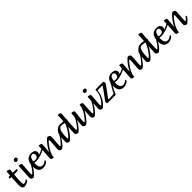

<svg xmlns="http://www.w3.org/2000/svg" viewBox="700 -3085 5428 5428"><g transform="rotate(-45 3413.5 -371.5)"><path d="M181.2 13Q130.1 13 108.4 -21.3Q86.7 -55.6 86.7 -135.5Q86.7 -179.9 89.1 -228.8Q91.5 -277.7 94.5 -321.7Q97.5 -365.8 100.2 -397.8Q102.9 -429.8 103.5 -441.3H46Q41 -441.3 39.1 -444Q37.1 -446.7 37.1 -455.1Q37.1 -473.1 42.1 -486Q47.1 -499 59.4 -499H106.1Q107.5 -515.3 109 -537.8Q110.5 -560.3 112.3 -582.5Q114.1 -604.7 115.5 -620.2Q116.8 -635.7 116.8 -638.1Q116.8 -645.2 120 -648.1Q123.2 -651 133.2 -651Q153.5 -651 174.6 -645.8Q195.7 -640.7 210.2 -630.7Q224.6 -620.7 224.6 -604.9Q224.6 -601.8 222.8 -583.8Q220.9 -565.8 218.3 -542.8Q215.8 -519.8 213.1 -499H363.8Q368.7 -499 370.8 -496.6Q373 -494.1 373 -485.4Q373 -468.1 367.8 -454.7Q362.7 -441.3 350 -441.3H209.6Q208.3 -430.8 205.3 -401.3Q202.3 -371.8 199.1 -331.4Q195.9 -291 193.4 -246.4Q190.9 -201.8 190.9 -159.4Q190.9 -118 195.1 -95.5Q199.3 -73.1 209 -64.4Q218.7 -55.6 234.3 -55.6Q249.5 -55.6 273.8 -65.9Q298 -76.1 318.9 -94.6Q329.3 -103.5 334.7 -106.9Q340 -110.3 342.7 -110.3Q347.7 -110.3 350.7 -101.2Q353.6 -92.2 353.6 -82.3Q353.6 -68.5 347.7 -62Q322.3 -35.6 293.8 -19.2Q265.3 -2.7 236.6 5.1Q208 13 181.2 13Z M522.5 13Q517.6 13 506.4 8.9Q495.2 4.8 482.7 -2.4Q470.2 -9.6 460.8 -18.1Q451.5 -26.5 449.1 -35.1Q447.5 -40.1 447.1 -50.3Q446.8 -60.5 446.8 -78.1Q447.5 -101.8 449 -138.9Q450.5 -176.1 453 -220.5Q455.5 -264.8 458.4 -310.1Q461.2 -355.4 463.7 -396.5Q466.2 -437.6 467.7 -467.5Q469.2 -497.5 469.2 -510.1Q469.2 -517.2 472.4 -520.6Q475.6 -524 484.9 -524Q505.2 -524 526.3 -518.8Q547.4 -513.7 561.5 -503.4Q575.6 -493 575.6 -477.2Q575.6 -466.3 573.3 -433.4Q570.9 -400.4 567.8 -356.4Q564.6 -312.3 561 -267.1Q557.5 -221.9 555.1 -185.3Q552.8 -148.8 552.8 -131.3Q552.8 -97.5 556 -88.9Q559.2 -80.2 567.3 -80.2Q573 -80.2 585.8 -91.8Q598.6 -103.4 614 -119.6Q629.3 -135.9 642.5 -151.7Q655.6 -167.6 662.1 -175.4Q665.6 -179.3 667 -181Q668.3 -182.7 670.6 -182.7Q675.2 -182.7 681.6 -172.1Q688 -161.5 688 -150Q688 -145.7 686.7 -141.7Q685.5 -137.6 682.5 -133.8Q672.1 -119 651.9 -94.7Q631.7 -70.4 607.7 -45.5Q583.8 -20.5 561.3 -3.8Q538.9 13 522.5 13ZM528.7 -642.4Q512 -642.4 499.4 -648.8Q486.8 -655.2 479.6 -666.6Q472.5 -678 472.5 -691.6Q472.5 -712.9 482.9 -727Q493.2 -741 509.9 -748.5Q526.6 -756 544 -756Q557.9 -756 570.1 -750.7Q582.3 -745.5 589.9 -733.4Q597.4 -721.4 597.4 -700.7Q597.4 -686.1 587 -672.5Q576.5 -658.8 560.6 -650.6Q544.6 -642.4 528.7 -642.4Z M605.8 -43.3Q602.1 -39.6 597.1 -44.6Q592.1 -49.6 589.7 -60.3Q587.2 -71 590.2 -83.8Q593.2 -96.6 605.2 -108.6Q628.2 -132 652.4 -163.3Q676.6 -194.5 698.1 -228.5Q719.5 -262.5 736 -294.1Q752.4 -325.6 760.7 -348.8Q764.6 -357 768.6 -348.4Q772.6 -339.8 775.1 -326.4Q777.6 -313 775.5 -305.8Q762.4 -270.8 745 -235.5Q727.5 -200.3 705.8 -166.5Q684.1 -132.6 658.9 -101.6Q633.7 -70.5 605.8 -43.3Z M931 13Q891.9 13 857.1 2Q822.4 -9 795.8 -35.1Q769.2 -61.3 753.7 -106.9Q738.2 -152.5 738.2 -221.1Q738.2 -334.1 769 -400.5Q799.9 -466.8 851.1 -495.4Q902.3 -524 963.5 -524Q1050.5 -524 1088 -491.6Q1125.5 -459.2 1125.5 -406.8Q1125.5 -368.2 1107.9 -340.4Q1090.3 -312.7 1060.8 -295.2Q1031.3 -277.7 996.8 -269.4Q962.4 -261.1 928.3 -261.1Q904.7 -261.1 882.7 -263.5Q860.7 -266 844.4 -268.7Q843.7 -262.8 843.3 -247.9Q843 -233 843 -220.8Q843 -165.4 855.9 -126.7Q868.7 -88.1 895.4 -67.9Q922.1 -47.6 962.5 -47.6Q988.2 -47.6 1011.6 -56.4Q1035 -65.2 1053.8 -77.2Q1072.6 -89.2 1083.2 -97.6Q1092.6 -105.3 1096.2 -108.2Q1099.8 -111 1102.8 -111Q1108.4 -111 1111.8 -101.5Q1115.1 -91.9 1115.1 -80.4Q1115.1 -76.4 1113.5 -72Q1111.9 -67.6 1105.6 -61.4Q1073.3 -27.7 1028.6 -7.3Q983.9 13 931 13ZM852.3 -319.4Q855.7 -315.3 877.4 -309.5Q899.1 -303.8 926 -304.1Q958.5 -305.1 981.9 -316.5Q1005.3 -327.9 1018.1 -351.2Q1030.8 -374.6 1030.8 -411.4Q1030.8 -439.8 1013.9 -460Q997 -480.3 962.3 -480.3Q937.6 -480.3 915.1 -464.5Q892.6 -448.7 876.4 -413.2Q860.1 -377.7 852.3 -319.4Z M970 -264.4Q962 -263.4 961.2 -274Q960.3 -284.6 968.3 -295.8Q976.4 -307 993.4 -308.5Q1018.1 -311.3 1052.4 -320.2Q1086.7 -329.1 1124.1 -342.4Q1161.4 -355.7 1196.6 -371Q1231.7 -386.3 1258.6 -402.2Q1285.4 -418.1 1296.9 -431.9Q1307 -435.4 1308.7 -428.6Q1310.5 -421.8 1306.7 -411.2Q1302.9 -400.6 1296.6 -390.2Q1290.4 -379.9 1284.4 -375.3Q1251.4 -350.6 1206.5 -330.9Q1161.6 -311.3 1115.4 -297.4Q1069.2 -283.4 1030.4 -274.9Q991.7 -266.4 970 -264.4Z M1329.1 13Q1310.5 13 1290.7 7.7Q1270.8 2.4 1257.7 -8Q1244.6 -18.3 1244.6 -33.8Q1244.6 -41.9 1246.5 -73.3Q1248.3 -104.7 1251 -150.5Q1253.7 -196.3 1257 -249Q1260.4 -301.7 1263.1 -352.5Q1265.8 -403.2 1267.6 -444.8Q1269.5 -486.4 1269.5 -510.1Q1269.5 -517.2 1272.6 -520.6Q1275.8 -524 1285.2 -524Q1305.4 -524 1326.5 -518.8Q1347.6 -513.7 1362.1 -503.4Q1376.6 -493 1376.6 -477.2Q1376.6 -468.7 1375.4 -445.3Q1374.2 -422 1371.6 -391.2Q1369.1 -360.4 1366.6 -326.5Q1364 -292.7 1361.5 -262.4Q1359 -232.1 1357.5 -210.6Q1356 -189.1 1355.3 -182.4Q1368.4 -218.3 1394.9 -263.6Q1421.4 -309 1454.6 -354.6Q1487.9 -400.1 1521.7 -438.6Q1555.6 -477 1584.5 -500.5Q1613.5 -524 1630.9 -524Q1635.8 -524 1647 -519.9Q1658.2 -515.8 1670.7 -508.9Q1683.2 -502.1 1692.5 -493.6Q1701.9 -485.2 1704.3 -475.9Q1706.3 -469.7 1706.9 -458.9Q1707.6 -448 1707.6 -432.9Q1707.6 -411.6 1704.8 -370.3Q1701.9 -329.1 1698.1 -281.2Q1694.4 -233.4 1691.5 -191.1Q1688.7 -148.8 1688.7 -125.1Q1688.7 -96.9 1691.8 -88.6Q1695 -80.2 1703.8 -80.2Q1709.6 -80.2 1722.4 -91.8Q1735.2 -103.4 1750.5 -119.6Q1765.9 -135.9 1779 -151.7Q1792.2 -167.6 1798.6 -175.4Q1802.2 -179.3 1803.5 -181Q1804.9 -182.7 1807.2 -182.7Q1811.7 -182.7 1818.1 -172.1Q1824.6 -161.5 1824.6 -150Q1824.6 -145.7 1823.3 -141.7Q1822 -137.6 1819.1 -133.8Q1808.6 -119 1788.3 -94.7Q1767.9 -70.4 1744.1 -45.5Q1720.3 -20.5 1697.7 -3.8Q1675.1 13 1659.4 13Q1654.5 13 1643.3 8.9Q1632.1 4.8 1619.2 -2.4Q1606.4 -9.6 1596.5 -18.1Q1586.6 -26.5 1584.3 -35.1Q1582.6 -42 1582 -52.5Q1581.3 -63 1581.3 -78.1Q1581.3 -94.6 1583 -125.1Q1584.7 -155.6 1587.7 -192.9Q1590.8 -230.2 1593.3 -267Q1595.8 -303.7 1597.9 -333.8Q1599.9 -363.9 1599.9 -379.7Q1600.6 -413.5 1597.4 -422.1Q1594.2 -430.8 1586.1 -430.8Q1579.5 -430.8 1558 -407.9Q1536.5 -385.1 1507.3 -347.9Q1478.1 -310.8 1448.8 -265.9Q1419.4 -221.1 1397.4 -178Q1373.7 -129.5 1359.9 -85.3Q1346.2 -41 1346.2 -0.9Q1346.2 6.2 1342.5 9.6Q1338.7 13 1329.1 13Z M1809.6 -121.3Q1804.9 -115.3 1799.6 -118.5Q1794.2 -121.6 1790.2 -129.7Q1786.2 -137.7 1786.3 -147.7Q1786.4 -157.8 1791.5 -166Q1818 -197.5 1839.5 -226.3Q1860.9 -255.1 1878 -282.7Q1895.1 -310.3 1908.5 -336.6Q1921.9 -362.9 1932.3 -389Q1936.4 -392.9 1941.6 -391.1Q1946.9 -389.2 1949 -380.3Q1951.2 -371.3 1944.8 -351.3Q1938 -328.8 1922.8 -298.9Q1907.6 -268.9 1888.2 -236.3Q1868.8 -203.6 1848.1 -173.6Q1827.4 -143.6 1809.6 -121.3Z M1963.5 13Q1958.5 13 1947.3 8.9Q1936.1 4.8 1923.7 -2.4Q1911.2 -9.6 1901.4 -18.1Q1891.7 -26.5 1889.4 -35.1Q1885.7 -47.8 1885.7 -78.1Q1885.7 -96.8 1886.7 -130.4Q1887.7 -163.9 1890.2 -204.7Q1892.7 -245.5 1898.7 -286.4Q1904.7 -327.3 1914.7 -361.7Q1924.7 -396 1939.7 -417Q1976.4 -466.7 2022 -495.3Q2067.7 -524 2125.7 -524Q2142 -524 2177.6 -520.9Q2213.2 -517.9 2253.8 -512Q2258.1 -564.9 2260.4 -604.2Q2262.7 -643.4 2263.9 -676.6Q2265.1 -709.7 2265.1 -742.1Q2265.1 -749.2 2268.4 -752.6Q2271.8 -756 2281.5 -756Q2301.4 -756 2322.5 -750.8Q2343.6 -745.7 2357.7 -735.4Q2371.9 -725 2371.9 -709.2Q2371.9 -704.5 2371 -690.2Q2370.2 -676 2368.7 -655.1Q2367.2 -634.2 2365.2 -608.5Q2363.2 -582.8 2361.4 -554.2Q2359.5 -525.6 2357.5 -496.7H2361.5Q2364.1 -496.7 2365.4 -494.9Q2366.7 -493.1 2366.7 -487.5Q2366.7 -472.4 2362.1 -462Q2357.5 -451.7 2353.2 -451.7Q2353.2 -448.7 2351.8 -426.2Q2350.5 -403.7 2348.3 -368Q2346.1 -332.4 2343.9 -290.6Q2341.7 -248.8 2340.4 -206.9Q2339 -165.1 2339 -131.3Q2339 -97.5 2342.2 -89.2Q2345.4 -80.9 2353.5 -80.9Q2359.2 -80.9 2372 -92.2Q2384.8 -103.4 2400.2 -120Q2415.6 -136.5 2428.7 -152.1Q2441.8 -167.6 2448.3 -175.4Q2451.8 -179.3 2453.2 -181Q2454.5 -182.7 2457.5 -182.7Q2461.4 -182.7 2467.8 -172.1Q2474.2 -161.5 2474.2 -150Q2474.2 -145 2473 -141.3Q2471.7 -137.6 2468.8 -133.8Q2458.3 -119 2438.1 -94.7Q2417.9 -70.4 2394 -45.5Q2370 -20.5 2347.5 -3.8Q2325.1 13 2308.8 13Q2303.8 13 2292.6 8.9Q2281.4 4.8 2268.9 -2.4Q2256.5 -9.6 2246.7 -18.1Q2237 -26.5 2234.7 -35.1Q2233 -42 2232.3 -52.5Q2231.7 -63 2231.7 -78.1Q2231.7 -97 2232.5 -126Q2233.4 -155 2235.1 -188.3Q2236.7 -221.6 2238.6 -254.6Q2240.5 -287.6 2242.2 -314.5Q2225.5 -278.9 2198.1 -234.9Q2170.8 -190.9 2137.8 -147.4Q2104.9 -103.8 2071.5 -67.5Q2038.1 -31.3 2009.8 -9.1Q1981.5 13 1963.5 13ZM2007.5 -80.6Q2014.3 -80.6 2032.7 -98.2Q2051.2 -115.8 2076.4 -145.9Q2101.6 -175.9 2128.9 -214.2Q2156.2 -252.5 2181.4 -294.7Q2206.5 -336.9 2225.4 -378.5Q2244.3 -420.1 2251.2 -455.7Q2204.3 -465.5 2169.9 -469.1Q2135.6 -472.7 2111.5 -472.7Q2056 -472.7 2024.5 -383.3Q1993 -294 1993 -130.7Q1993 -97.2 1996.2 -88.9Q1999.4 -80.6 2007.5 -80.6Z M2406 -70.3Q2400.3 -67.3 2396 -71.6Q2391.6 -75.9 2390.2 -84.1Q2388.8 -92.4 2390.7 -101.4Q2392.7 -110.5 2398.5 -116.9Q2429.3 -151.5 2461.5 -195.5Q2493.7 -239.5 2522.7 -288.8Q2551.8 -338 2573 -386.9Q2579 -399.2 2583.3 -391.6Q2587.7 -384 2589.5 -369.9Q2591.3 -355.9 2587.8 -346.6Q2576.8 -315 2556.1 -273.9Q2535.4 -232.8 2509.1 -191.7Q2482.9 -150.6 2456 -118.2Q2429.1 -85.7 2406 -70.3Z M2617.9 13Q2612.9 13 2601.7 8.9Q2590.5 4.8 2577.7 -2.4Q2564.9 -9.6 2555.1 -18.1Q2545.4 -26.5 2543.1 -35.1Q2541.4 -42 2540.7 -52.5Q2540.1 -63 2540.1 -78.1Q2540.1 -102.6 2542.8 -140.6Q2545.5 -178.5 2550.3 -224.7Q2555.2 -270.8 2560 -320.6Q2564.7 -370.3 2568.8 -419Q2572.8 -467.7 2574.9 -510.1Q2574.9 -517.2 2578.5 -520.6Q2582 -524 2591.3 -524Q2611.6 -524 2632.7 -518.8Q2653.7 -513.7 2667.9 -503.4Q2682 -493 2681.3 -477.2Q2680.6 -440.1 2675.4 -392.5Q2670.1 -344.9 2663.3 -295.7Q2656.6 -246.6 2652 -203.2Q2647.4 -159.8 2647.4 -131Q2647.4 -97.2 2650.3 -88.6Q2653.1 -79.9 2661.9 -79.9Q2670 -79.9 2691.8 -101.4Q2713.6 -122.8 2742.9 -159.1Q2772.3 -195.4 2802.8 -240.6Q2833.4 -285.8 2857.9 -333Q2880.2 -378.7 2893.6 -424Q2907 -469.4 2907 -509.4Q2907 -517.2 2910.5 -520.6Q2914.1 -524 2924.1 -524Q2943.7 -524 2963.2 -518.8Q2982.7 -513.7 2996.5 -503.4Q3010.3 -493 3010.3 -477.2Q3010.3 -474.9 3008.6 -449.7Q3006.9 -424.4 3004.4 -385Q3001.9 -345.5 2999.3 -299.9Q2996.8 -254.3 2995.1 -209.7Q2993.4 -165.1 2993.4 -131.3Q2993.4 -97.5 2996.3 -88.9Q2999.1 -80.2 3007.9 -80.2Q3013.6 -80.2 3026.4 -91.8Q3039.2 -103.4 3054.6 -119.6Q3070 -135.9 3083.1 -151.7Q3096.2 -167.6 3102.7 -175.4Q3105.6 -178.7 3107.3 -180.7Q3108.9 -182.7 3111.2 -182.7Q3115.8 -182.7 3122.2 -172.1Q3128.6 -161.5 3128.6 -150Q3128.6 -145.7 3127.4 -141.7Q3126.1 -137.6 3123.2 -133.8Q3112.7 -119 3092.5 -94.7Q3072.3 -70.4 3048.4 -45.5Q3024.4 -20.5 3001.9 -3.8Q2979.5 13 2963.2 13Q2957.5 13 2946.3 8.9Q2935.1 4.8 2922.3 -2.4Q2909.5 -9.6 2900.1 -18.1Q2890.7 -26.5 2888.4 -35.1Q2886.7 -42 2886.4 -52.5Q2886.1 -63 2886.1 -78.1Q2886.1 -97 2886.9 -126Q2887.8 -155 2889.1 -188.3Q2890.5 -221.6 2892.3 -254.6Q2894.2 -287.6 2895.9 -314.5Q2879.8 -278.9 2852.2 -234.9Q2824.5 -190.9 2791.9 -147.4Q2759.3 -103.8 2725.9 -67.5Q2692.5 -31.3 2664.2 -9.1Q2635.9 13 2617.9 13Z M3061 -70.3Q3055.3 -67.3 3051 -71.6Q3046.6 -75.9 3045.2 -84.1Q3043.8 -92.4 3045.7 -101.4Q3047.7 -110.5 3053.5 -116.9Q3084.3 -151.5 3116.5 -195.5Q3148.7 -239.5 3177.7 -288.8Q3206.8 -338 3228 -386.9Q3234 -399.2 3238.3 -391.6Q3242.7 -384 3244.5 -369.9Q3246.3 -355.9 3242.8 -346.6Q3231.8 -315 3211.1 -273.9Q3190.4 -232.8 3164.1 -191.7Q3137.9 -150.6 3111 -118.2Q3084.1 -85.7 3061 -70.3Z M3281.5 13Q3276.6 13 3265.4 8.9Q3254.2 4.8 3241.7 -2.4Q3229.2 -9.6 3219.8 -18.1Q3210.5 -26.5 3208.1 -35.1Q3206.5 -40.1 3206.1 -50.3Q3205.8 -60.5 3205.8 -78.1Q3206.5 -101.8 3208 -138.9Q3209.5 -176.1 3212 -220.5Q3214.5 -264.8 3217.4 -310.1Q3220.2 -355.4 3222.7 -396.5Q3225.2 -437.6 3226.7 -467.5Q3228.2 -497.5 3228.2 -510.1Q3228.2 -517.2 3231.4 -520.6Q3234.6 -524 3243.9 -524Q3264.2 -524 3285.3 -518.8Q3306.4 -513.7 3320.5 -503.4Q3334.6 -493 3334.6 -477.2Q3334.6 -466.3 3332.3 -433.4Q3329.9 -400.4 3326.8 -356.4Q3323.6 -312.3 3320 -267.1Q3316.5 -221.9 3314.1 -185.3Q3311.8 -148.8 3311.8 -131.3Q3311.8 -97.5 3315 -88.9Q3318.2 -80.2 3326.3 -80.2Q3332 -80.2 3344.8 -91.8Q3357.6 -103.4 3373 -119.6Q3388.3 -135.9 3401.5 -151.7Q3414.6 -167.6 3421.1 -175.4Q3424.6 -179.3 3426 -181Q3427.3 -182.7 3429.6 -182.7Q3434.2 -182.7 3440.6 -172.1Q3447 -161.5 3447 -150Q3447 -145.7 3445.7 -141.7Q3444.5 -137.6 3441.5 -133.8Q3431.1 -119 3410.9 -94.7Q3390.7 -70.4 3366.7 -45.5Q3342.8 -20.5 3320.3 -3.8Q3297.9 13 3281.5 13ZM3287.7 -642.4Q3271 -642.4 3258.4 -648.8Q3245.8 -655.2 3238.6 -666.6Q3231.5 -678 3231.5 -691.6Q3231.5 -712.9 3241.9 -727Q3252.2 -741 3268.9 -748.5Q3285.6 -756 3303 -756Q3316.9 -756 3329.1 -750.7Q3341.3 -745.5 3348.9 -733.4Q3356.4 -721.4 3356.4 -700.7Q3356.4 -686.1 3346 -672.5Q3335.5 -658.8 3319.6 -650.6Q3303.6 -642.4 3287.7 -642.4Z M3367.9 -46.4Q3364.9 -43.4 3357.1 -45.9Q3349.2 -48.3 3340.9 -52.9Q3332.6 -57.6 3328.1 -62.5Q3323.6 -67.5 3326.6 -70.5Q3387.9 -127.7 3426.9 -185.5Q3465.9 -243.3 3488.1 -297.4Q3510.2 -351.5 3520.1 -398.3Q3529.9 -445.1 3533 -480Q3534.4 -491.5 3538.7 -492Q3543 -492.4 3548 -483.4Q3552.9 -474.3 3555 -456.6Q3557.1 -439 3553 -414.6Q3546.7 -355.5 3522.7 -287.8Q3498.6 -220.2 3459.7 -156.9Q3420.8 -93.5 3367.9 -46.4Z M3501.5 0Q3495.8 0 3490.5 -9.4Q3485.1 -18.8 3482.2 -32.1Q3479.2 -45.4 3479.2 -58.8Q3479.2 -64.5 3485.3 -73.4Q3491.4 -82.3 3497.7 -90.9Q3521.6 -123.5 3551.4 -164.4Q3581.2 -205.4 3612.9 -248Q3644.6 -290.5 3672.9 -329.8Q3701.2 -369.1 3722.3 -399.5Q3735.6 -418.8 3743.6 -431.8Q3751.5 -444.8 3753.6 -452.5Q3744.6 -454.9 3733.7 -455.9Q3722.9 -456.8 3707.2 -456.8Q3653.4 -456.8 3619.3 -454.6Q3585.2 -452.4 3566.6 -449.4Q3548 -446.3 3539.1 -444.1Q3530.2 -442 3527.2 -442Q3523.2 -442 3521.5 -444.5Q3519.8 -447.1 3519.8 -456.6Q3519.8 -467.4 3521.8 -480.2Q3523.8 -493.1 3528.8 -502Q3533.7 -511 3540.6 -511H3838.3Q3845 -511 3850.2 -500.6Q3855.4 -490.1 3858.7 -474.9Q3862 -459.7 3862 -443.9Q3862 -437.2 3858.2 -429.6Q3854.3 -422.1 3846.3 -411.1Q3828 -384.1 3800.6 -346Q3773.2 -308 3741.9 -265.8Q3710.7 -223.6 3679.9 -182Q3649 -140.5 3623.8 -105.2Q3613.5 -91.1 3605.1 -79.3Q3596.6 -67.5 3591.1 -57.2Q3600.8 -54.7 3612.2 -53.8Q3623.6 -52.8 3637.7 -52.8Q3711.9 -52.8 3756 -57.4Q3800 -62 3820.5 -66.2Q3841 -70.4 3843.3 -70.4Q3847.6 -70.4 3849.2 -67.5Q3850.7 -64.6 3850.7 -55.8Q3850.7 -46 3848.4 -32.7Q3846 -19.3 3840.7 -9.7Q3835.4 0 3826.5 0Z M3845.5 -19.9Q3840.7 -15.5 3833.6 -15.9Q3826.5 -16.3 3820.3 -21.3Q3814.1 -26.2 3810 -33.8Q3805.9 -41.4 3806.8 -50.3Q3814.3 -76.4 3839.5 -123.5Q3864.7 -170.6 3900.4 -227.8Q3922.7 -262.8 3942.7 -298.6Q3962.8 -334.4 3979.9 -380.8Q3984 -387.8 3989 -389.4Q3993.9 -390.9 3998.5 -386.9Q4002.5 -382.4 4004.2 -371.9Q4005.8 -361.5 4001.6 -346.5Q3995.4 -314 3975.3 -276.9Q3955.2 -239.8 3929.8 -199Q3907.3 -162.9 3890 -126.9Q3872.7 -90.9 3862 -62.7Q3851.2 -34.6 3845.5 -19.9Z M4149 13Q4109.9 13 4075.1 2Q4040.4 -9 4013.8 -35.1Q3987.2 -61.3 3971.7 -106.9Q3956.2 -152.5 3956.2 -221.1Q3956.2 -334.1 3987 -400.5Q4017.9 -466.8 4069.1 -495.4Q4120.3 -524 4181.5 -524Q4268.5 -524 4306 -491.6Q4343.5 -459.2 4343.5 -406.8Q4343.5 -368.2 4325.9 -340.4Q4308.3 -312.7 4278.8 -295.2Q4249.3 -277.7 4214.8 -269.4Q4180.4 -261.1 4146.3 -261.1Q4122.7 -261.1 4100.7 -263.5Q4078.7 -266 4062.4 -268.7Q4061.7 -262.8 4061.3 -247.9Q4061 -233 4061 -220.8Q4061 -165.4 4073.9 -126.7Q4086.7 -88.1 4113.4 -67.9Q4140.1 -47.6 4180.5 -47.6Q4206.2 -47.6 4229.6 -56.4Q4253 -65.2 4271.8 -77.2Q4290.6 -89.2 4301.2 -97.6Q4310.6 -105.3 4314.2 -108.2Q4317.8 -111 4320.8 -111Q4326.4 -111 4329.8 -101.5Q4333.1 -91.9 4333.1 -80.4Q4333.1 -76.4 4331.5 -72Q4329.9 -67.6 4323.6 -61.4Q4291.3 -27.7 4246.6 -7.3Q4201.9 13 4149 13ZM4070.3 -319.4Q4073.7 -315.3 4095.4 -309.5Q4117.1 -303.8 4144 -304.1Q4176.5 -305.1 4199.9 -316.5Q4223.3 -327.9 4236.1 -351.2Q4248.8 -374.6 4248.8 -411.4Q4248.8 -439.8 4231.9 -460Q4215 -480.3 4180.3 -480.3Q4155.6 -480.3 4133.1 -464.5Q4110.6 -448.7 4094.4 -413.2Q4078.1 -377.7 4070.3 -319.4Z M4188 -264.4Q4180 -263.4 4179.2 -274Q4178.3 -284.6 4186.3 -295.8Q4194.4 -307 4211.4 -308.5Q4236.1 -311.3 4270.4 -320.2Q4304.7 -329.1 4342.1 -342.4Q4379.4 -355.7 4414.6 -371Q4449.7 -386.3 4476.6 -402.2Q4503.4 -418.1 4514.9 -431.9Q4525 -435.4 4526.7 -428.6Q4528.5 -421.8 4524.7 -411.2Q4520.9 -400.6 4514.6 -390.2Q4508.4 -379.9 4502.4 -375.3Q4469.4 -350.6 4424.5 -330.9Q4379.6 -311.3 4333.4 -297.4Q4287.2 -283.4 4248.4 -274.9Q4209.7 -266.4 4188 -264.4Z M4547.1 13Q4528.5 13 4508.7 7.7Q4488.8 2.4 4475.7 -8Q4462.6 -18.3 4462.6 -33.8Q4462.6 -41.9 4464.5 -73.3Q4466.3 -104.7 4469 -150.5Q4471.7 -196.3 4475 -249Q4478.4 -301.7 4481.1 -352.5Q4483.8 -403.2 4485.6 -444.8Q4487.5 -486.4 4487.5 -510.1Q4487.5 -517.2 4490.6 -520.6Q4493.8 -524 4503.2 -524Q4523.4 -524 4544.5 -518.8Q4565.6 -513.7 4580.1 -503.4Q4594.6 -493 4594.6 -477.2Q4594.6 -468.7 4593.4 -445.3Q4592.2 -422 4589.6 -391.2Q4587.1 -360.4 4584.6 -326.5Q4582 -292.7 4579.5 -262.4Q4577 -232.1 4575.5 -210.6Q4574 -189.1 4573.3 -182.4Q4586.4 -218.3 4612.9 -263.6Q4639.4 -309 4672.6 -354.6Q4705.9 -400.1 4739.7 -438.6Q4773.6 -477 4802.5 -500.5Q4831.5 -524 4848.9 -524Q4853.8 -524 4865 -519.9Q4876.2 -515.8 4888.7 -508.9Q4901.2 -502.1 4910.5 -493.6Q4919.9 -485.2 4922.3 -475.9Q4924.3 -469.7 4924.9 -458.9Q4925.6 -448 4925.6 -432.9Q4925.6 -411.6 4922.8 -370.3Q4919.9 -329.1 4916.1 -281.2Q4912.4 -233.4 4909.5 -191.1Q4906.7 -148.8 4906.7 -125.1Q4906.7 -96.9 4909.8 -88.6Q4913 -80.2 4921.8 -80.2Q4927.6 -80.2 4940.4 -91.8Q4953.2 -103.4 4968.5 -119.6Q4983.9 -135.9 4997 -151.7Q5010.2 -167.6 5016.6 -175.4Q5020.2 -179.3 5021.5 -181Q5022.9 -182.7 5025.2 -182.7Q5029.7 -182.7 5036.1 -172.1Q5042.6 -161.5 5042.6 -150Q5042.6 -145.7 5041.3 -141.7Q5040 -137.6 5037.1 -133.8Q5026.6 -119 5006.3 -94.7Q4985.9 -70.4 4962.1 -45.5Q4938.3 -20.5 4915.7 -3.8Q4893.1 13 4877.4 13Q4872.5 13 4861.3 8.9Q4850.1 4.8 4837.2 -2.4Q4824.4 -9.6 4814.5 -18.1Q4804.6 -26.5 4802.3 -35.1Q4800.6 -42 4800 -52.5Q4799.3 -63 4799.3 -78.1Q4799.3 -94.6 4801 -125.1Q4802.7 -155.6 4805.7 -192.9Q4808.8 -230.2 4811.3 -267Q4813.8 -303.7 4815.9 -333.8Q4817.9 -363.9 4817.9 -379.7Q4818.6 -413.5 4815.4 -422.1Q4812.2 -430.8 4804.1 -430.8Q4797.5 -430.8 4776 -407.9Q4754.5 -385.1 4725.3 -347.9Q4696.1 -310.8 4666.8 -265.9Q4637.4 -221.1 4615.4 -178Q4591.7 -129.5 4577.9 -85.3Q4564.2 -41 4564.2 -0.9Q4564.2 6.2 4560.5 9.6Q4556.7 13 4547.1 13Z M5027.6 -121.3Q5022.9 -115.3 5017.6 -118.5Q5012.2 -121.6 5008.2 -129.7Q5004.2 -137.7 5004.3 -147.7Q5004.4 -157.8 5009.5 -166Q5036 -197.5 5057.5 -226.3Q5078.9 -255.1 5096 -282.7Q5113.1 -310.3 5126.5 -336.6Q5139.9 -362.9 5150.3 -389Q5154.4 -392.9 5159.6 -391.1Q5164.9 -389.2 5167 -380.3Q5169.2 -371.3 5162.8 -351.3Q5156 -328.8 5140.8 -298.9Q5125.6 -268.9 5106.2 -236.3Q5086.8 -203.6 5066.1 -173.6Q5045.4 -143.6 5027.6 -121.3Z M5181.5 13Q5176.5 13 5165.3 8.9Q5154.1 4.8 5141.7 -2.4Q5129.2 -9.6 5119.4 -18.1Q5109.7 -26.5 5107.4 -35.1Q5103.7 -47.8 5103.7 -78.1Q5103.7 -96.8 5104.7 -130.4Q5105.7 -163.9 5108.2 -204.7Q5110.7 -245.5 5116.7 -286.4Q5122.7 -327.3 5132.7 -361.7Q5142.7 -396 5157.7 -417Q5194.4 -466.7 5240 -495.3Q5285.7 -524 5343.7 -524Q5360 -524 5395.6 -520.9Q5431.2 -517.9 5471.8 -512Q5476.1 -564.9 5478.4 -604.2Q5480.7 -643.4 5481.9 -676.6Q5483.1 -709.7 5483.1 -742.1Q5483.1 -749.2 5486.4 -752.6Q5489.8 -756 5499.5 -756Q5519.4 -756 5540.5 -750.8Q5561.6 -745.7 5575.7 -735.4Q5589.9 -725 5589.9 -709.2Q5589.9 -704.5 5589 -690.2Q5588.2 -676 5586.7 -655.1Q5585.2 -634.2 5583.2 -608.5Q5581.2 -582.8 5579.4 -554.2Q5577.5 -525.6 5575.5 -496.7H5579.5Q5582.1 -496.7 5583.4 -494.9Q5584.7 -493.1 5584.7 -487.5Q5584.7 -472.4 5580.1 -462Q5575.5 -451.7 5571.2 -451.7Q5571.2 -448.7 5569.8 -426.2Q5568.5 -403.7 5566.3 -368Q5564.1 -332.4 5561.9 -290.6Q5559.7 -248.8 5558.4 -206.9Q5557 -165.1 5557 -131.3Q5557 -97.5 5560.2 -89.2Q5563.4 -80.9 5571.5 -80.9Q5577.2 -80.9 5590 -92.2Q5602.8 -103.4 5618.2 -120Q5633.6 -136.5 5646.7 -152.1Q5659.8 -167.6 5666.3 -175.4Q5669.8 -179.3 5671.2 -181Q5672.5 -182.7 5675.5 -182.7Q5679.4 -182.7 5685.8 -172.1Q5692.2 -161.5 5692.2 -150Q5692.2 -145 5691 -141.3Q5689.7 -137.6 5686.8 -133.8Q5676.3 -119 5656.1 -94.7Q5635.9 -70.4 5612 -45.5Q5588 -20.5 5565.5 -3.8Q5543.1 13 5526.8 13Q5521.8 13 5510.6 8.9Q5499.4 4.8 5486.9 -2.4Q5474.5 -9.6 5464.7 -18.1Q5455 -26.5 5452.7 -35.1Q5451 -42 5450.3 -52.5Q5449.7 -63 5449.7 -78.1Q5449.7 -97 5450.5 -126Q5451.4 -155 5453.1 -188.3Q5454.7 -221.6 5456.6 -254.6Q5458.5 -287.6 5460.2 -314.5Q5443.5 -278.9 5416.1 -234.9Q5388.8 -190.9 5355.8 -147.4Q5322.9 -103.8 5289.5 -67.5Q5256.1 -31.3 5227.8 -9.1Q5199.5 13 5181.5 13ZM5225.5 -80.6Q5232.3 -80.6 5250.7 -98.2Q5269.2 -115.8 5294.4 -145.9Q5319.6 -175.9 5346.9 -214.2Q5374.2 -252.5 5399.4 -294.7Q5424.5 -336.9 5443.4 -378.5Q5462.3 -420.1 5469.2 -455.7Q5422.3 -465.5 5387.9 -469.1Q5353.6 -472.7 5329.5 -472.7Q5274 -472.7 5242.5 -383.3Q5211 -294 5211 -130.7Q5211 -97.2 5214.2 -88.9Q5217.4 -80.6 5225.5 -80.6Z M5607.8 -43.3Q5604.1 -39.6 5599.1 -44.6Q5594.1 -49.6 5591.7 -60.3Q5589.2 -71 5592.2 -83.8Q5595.2 -96.6 5607.2 -108.6Q5630.2 -132 5654.4 -163.3Q5678.6 -194.5 5700.1 -228.5Q5721.5 -262.5 5738 -294.1Q5754.4 -325.6 5762.7 -348.8Q5766.6 -357 5770.6 -348.4Q5774.6 -339.8 5777.1 -326.4Q5779.6 -313 5777.5 -305.8Q5764.4 -270.8 5747 -235.5Q5729.5 -200.3 5707.8 -166.5Q5686.1 -132.6 5660.9 -101.6Q5635.7 -70.5 5607.8 -43.3Z M5933 13Q5893.9 13 5859.1 2Q5824.4 -9 5797.8 -35.1Q5771.2 -61.3 5755.7 -106.9Q5740.2 -152.5 5740.2 -221.1Q5740.2 -334.1 5771 -400.5Q5801.9 -466.8 5853.1 -495.4Q5904.3 -524 5965.5 -524Q6052.5 -524 6090 -491.6Q6127.5 -459.2 6127.5 -406.8Q6127.5 -368.2 6109.9 -340.4Q6092.3 -312.7 6062.8 -295.2Q6033.3 -277.7 5998.8 -269.4Q5964.4 -261.1 5930.3 -261.1Q5906.7 -261.1 5884.7 -263.5Q5862.7 -266 5846.4 -268.7Q5845.7 -262.8 5845.3 -247.9Q5845 -233 5845 -220.8Q5845 -165.4 5857.9 -126.7Q5870.7 -88.1 5897.4 -67.9Q5924.1 -47.6 5964.5 -47.6Q5990.2 -47.6 6013.6 -56.4Q6037 -65.2 6055.8 -77.2Q6074.6 -89.2 6085.2 -97.6Q6094.6 -105.3 6098.2 -108.2Q6101.8 -111 6104.8 -111Q6110.4 -111 6113.8 -101.5Q6117.1 -91.9 6117.1 -80.4Q6117.1 -76.4 6115.5 -72Q6113.9 -67.6 6107.6 -61.4Q6075.3 -27.7 6030.6 -7.3Q5985.9 13 5933 13ZM5854.3 -319.4Q5857.7 -315.3 5879.4 -309.5Q5901.1 -303.8 5928 -304.1Q5960.5 -305.1 5983.9 -316.5Q6007.3 -327.9 6020.1 -351.2Q6032.8 -374.6 6032.8 -411.4Q6032.8 -439.8 6015.9 -460Q5999 -480.3 5964.3 -480.3Q5939.6 -480.3 5917.1 -464.5Q5894.6 -448.7 5878.4 -413.2Q5862.1 -377.7 5854.3 -319.4Z M5972 -264.4Q5964 -263.4 5963.2 -274Q5962.3 -284.6 5970.3 -295.8Q5978.4 -307 5995.4 -308.5Q6020.1 -311.3 6054.4 -320.2Q6088.7 -329.1 6126.1 -342.4Q6163.4 -355.7 6198.6 -371Q6233.7 -386.3 6260.6 -402.2Q6287.4 -418.1 6298.9 -431.9Q6309 -435.4 6310.7 -428.6Q6312.5 -421.8 6308.7 -411.2Q6304.9 -400.6 6298.6 -390.2Q6292.4 -379.9 6286.4 -375.3Q6253.4 -350.6 6208.5 -330.9Q6163.6 -311.3 6117.4 -297.4Q6071.2 -283.4 6032.4 -274.9Q5993.7 -266.4 5972 -264.4Z M6331.1 13Q6312.5 13 6292.7 7.7Q6272.8 2.4 6259.7 -8Q6246.6 -18.3 6246.6 -33.8Q6246.6 -41.9 6248.5 -73.3Q6250.3 -104.7 6253 -150.5Q6255.7 -196.3 6259 -249Q6262.4 -301.7 6265.1 -352.5Q6267.8 -403.2 6269.6 -444.8Q6271.5 -486.4 6271.5 -510.1Q6271.5 -517.2 6274.6 -520.6Q6277.8 -524 6287.2 -524Q6307.4 -524 6328.5 -518.8Q6349.6 -513.7 6364.1 -503.4Q6378.6 -493 6378.6 -477.2Q6378.6 -468.7 6377.4 -445.3Q6376.2 -422 6373.6 -391.2Q6371.1 -360.4 6368.6 -326.5Q6366 -292.7 6363.5 -262.4Q6361 -232.1 6359.5 -210.6Q6358 -189.1 6357.3 -182.4Q6370.4 -218.3 6396.9 -263.6Q6423.4 -309 6456.6 -354.6Q6489.9 -400.1 6523.7 -438.6Q6557.6 -477 6586.5 -500.5Q6615.5 -524 6632.9 -524Q6637.8 -524 6649 -519.9Q6660.2 -515.8 6672.7 -508.9Q6685.2 -502.1 6694.5 -493.6Q6703.9 -485.2 6706.3 -475.9Q6708.3 -469.7 6708.9 -458.9Q6709.6 -448 6709.6 -432.9Q6709.6 -411.6 6706.8 -370.3Q6703.9 -329.1 6700.1 -281.2Q6696.4 -233.4 6693.5 -191.1Q6690.7 -148.8 6690.7 -125.1Q6690.7 -96.9 6693.8 -88.6Q6697 -80.2 6705.8 -80.2Q6711.6 -80.2 6724.4 -91.8Q6737.2 -103.4 6752.5 -119.6Q6767.9 -135.9 6781 -151.7Q6794.2 -167.6 6800.6 -175.4Q6804.2 -179.3 6805.5 -181Q6806.9 -182.7 6809.2 -182.7Q6813.7 -182.7 6820.1 -172.1Q6826.6 -161.5 6826.6 -150Q6826.6 -145.7 6825.3 -141.7Q6824 -137.6 6821.1 -133.8Q6810.6 -119 6790.3 -94.7Q6769.9 -70.4 6746.1 -45.5Q6722.3 -20.5 6699.7 -3.8Q6677.1 13 6661.4 13Q6656.5 13 6645.3 8.9Q6634.1 4.8 6621.2 -2.4Q6608.4 -9.6 6598.5 -18.1Q6588.6 -26.5 6586.3 -35.1Q6584.6 -42 6584 -52.5Q6583.3 -63 6583.3 -78.1Q6583.3 -94.6 6585 -125.1Q6586.7 -155.6 6589.7 -192.9Q6592.8 -230.2 6595.3 -267Q6597.8 -303.7 6599.9 -333.8Q6601.9 -363.9 6601.9 -379.7Q6602.6 -413.5 6599.4 -422.1Q6596.2 -430.8 6588.1 -430.8Q6581.5 -430.8 6560 -407.9Q6538.5 -385.1 6509.3 -347.9Q6480.1 -310.8 6450.8 -265.9Q6421.4 -221.1 6399.4 -178Q6375.7 -129.5 6361.9 -85.3Q6348.2 -41 6348.2 -0.9Q6348.2 6.2 6344.5 9.6Q6340.7 13 6331.1 13Z"/></g></svg>

Font: Briem Hand Thin
Style: Regular
Weight: 100
Designer: Gunnlaugur SE Briem, Eben Sorkin
Foundry: Sorkin Type Co.
Version: Version 1.003